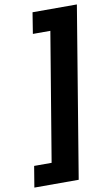

<svg xmlns="http://www.w3.org/2000/svg" viewBox="-125 -818 585 1008"><g transform="rotate(-10 167.5 -314.0)"><path d="M-26.4 140.1 -7.8 27.8H85.4L199.2 -655.8H106L124 -768.1H360.4L210 140.1Z"/></g></svg>

Font: Inter 24pt
Style: Bold Italic
Weight: 700
Italic angle: -9.3988°
Version: Version 4.001;git-66647c0bb